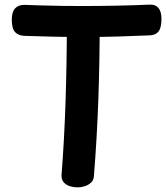

<svg xmlns="http://www.w3.org/2000/svg" viewBox="-20 -790 718 830"><path d="M86 -635Q59 -636 45 -651.5Q31 -667 31 -706Q31 -738 45 -753.5Q59 -769 85 -769Q116 -768 160.5 -766.5Q205 -765 251.5 -764.5Q298 -764 335 -764Q410 -764 484 -765.5Q558 -767 628 -770Q652 -771 665 -755.5Q678 -740 678 -708Q678 -669 664.5 -653Q651 -637 623 -637Q557 -634 484.5 -632Q412 -630 338 -630Q273 -630 208.5 -631.5Q144 -633 86 -635ZM269 -697Q269 -707 277.5 -714Q286 -721 297.5 -726Q309 -731 321.5 -733.5Q334 -736 341 -736Q349 -736 360.5 -733.5Q372 -731 383.5 -726Q395 -721 403 -714Q411 -707 411 -697Q411 -524 405 -357Q399 -190 386 -29Q385 -11 373.5 -0.5Q362 10 346.5 15Q331 20 315 20Q299 20 282.5 15Q266 10 255.5 -2Q245 -14 246 -33Q258 -186 263.5 -355Q269 -524 269 -697Z"/></svg>

Font: Playpen Sans SemiBold
Style: Regular
Weight: 600
Designer: Laura Meseguer, Veronika Burian, José Scaglione
Foundry: TypeTogether
Version: Version 1.001